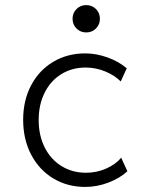

<svg xmlns="http://www.w3.org/2000/svg" viewBox="-20 -735 602 761"><path d="M71.8 -260.3Q71.8 -336.9 103.3 -396.7Q134.8 -456.5 190.9 -490Q247.1 -523.4 317.9 -523.4Q360.8 -523.4 405 -507.8Q449.2 -492.2 482.4 -464.4L458.5 -412.1Q435.1 -436 397.5 -451.7Q359.9 -467.3 319.3 -467.3Q265.6 -467.3 223.1 -441.2Q180.7 -415 157 -367.7Q133.3 -320.3 133.3 -259.3Q133.3 -198.2 157.2 -150.6Q181.2 -103 223.9 -76.7Q266.6 -50.3 320.8 -50.3Q363.3 -50.3 400.9 -66.9Q438.5 -83.5 460.4 -109.9L484.9 -56.2Q454.6 -28.3 409.4 -11.2Q364.3 5.9 317.9 5.9Q247.1 5.9 191.2 -27.8Q135.3 -61.5 103.5 -122.1Q71.8 -182.6 71.8 -260.3ZM267.6 -660.6Q267.6 -683.6 283.2 -699.2Q298.8 -714.8 321.8 -714.8Q344.7 -714.8 360.4 -699.2Q376 -683.6 376 -660.6Q376 -637.7 360.4 -622.1Q344.7 -606.4 321.8 -606.4Q298.8 -606.4 283.2 -622.1Q267.6 -637.7 267.6 -660.6Z"/></svg>

Font: Reddit Mono Light
Style: Regular
Weight: 300
Monospace: yes
Designer: Stephen Hutchings
Foundry: Reddit
Version: Version 1.011